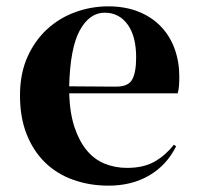

<svg xmlns="http://www.w3.org/2000/svg" viewBox="-20 -576 626 605"><path d="M380 -47Q433 -47 467.5 -67Q502 -87 528 -120L535 -115Q505 -55 450 -23Q395 9 322 9Q262 9 210.5 -9.5Q159 -28 122 -64Q85 -100 64 -153Q43 -206 43 -275Q43 -344 66.5 -396.5Q90 -449 129 -484.5Q168 -520 218 -538Q268 -556 321 -556Q375 -556 417 -539Q459 -522 487.5 -492Q516 -462 530.5 -421.5Q545 -381 545 -335Q545 -318 544 -305.5Q543 -293 540 -282H198Q200 -219 215 -174.5Q230 -130 254 -101.5Q278 -73 310.5 -60Q343 -47 380 -47ZM310 -536Q262 -536 231.5 -480.5Q201 -425 198 -304L342 -303Q383 -302 396 -324.5Q409 -347 409 -395Q409 -462 382 -499Q355 -536 310 -536Z"/></svg>

Font: XinYuGongZhangJiaSongA
Style: Regular
Weight: 900
Designer: XinYuGong
Foundry: Adobe Systems Incorporated
Version: Version 1.00